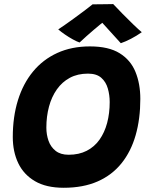

<svg xmlns="http://www.w3.org/2000/svg" viewBox="-20 -885 717 931"><path d="M288.9 25.5Q204.1 25.5 149.5 -6.5Q94.9 -38.5 68.4 -94Q42 -149.5 42 -220.6Q42 -318.5 67 -399.1Q92 -479.6 140.1 -538Q188.2 -596.4 257.8 -628.2Q327.4 -660 416.2 -660Q506.8 -660 560.1 -626.9Q613.5 -593.9 636.9 -536.3Q660.4 -478.8 660.4 -405.4Q660.4 -308.5 637.7 -229.3Q615 -150.1 569.1 -93.1Q523.2 -36 453.3 -5.2Q383.4 25.5 288.9 25.5ZM312.8 -134.6Q363 -134.6 400.4 -153.8Q437.9 -173 462.5 -207.7Q487.1 -242.4 499.5 -288.9Q511.9 -335.4 511.9 -390.1Q511.9 -424.5 502.8 -456.1Q493.8 -487.8 471 -507.9Q448.2 -528 406.6 -528Q356.6 -528 318.8 -507.8Q281 -487.5 255.6 -451.4Q230.2 -415.2 217.5 -367.8Q204.8 -320.4 204.8 -266Q204.8 -232.6 215.2 -202.6Q225.8 -172.5 249.6 -153.6Q273.4 -134.6 312.8 -134.6ZM529 -865.2Q548 -844.6 574.9 -817.4Q601.8 -790.1 627.2 -765.6Q652.6 -741.1 667.5 -728.9Q642.2 -711 614.8 -696.8Q587.2 -682.6 565.8 -675.5Q552.9 -689.8 538.2 -705.9Q523.5 -722.1 509.4 -737.6Q495.4 -753.1 484.8 -764.7Q474.2 -776.2 470 -781H484.2Q478.9 -776.9 465.6 -766.2Q452.4 -755.5 435 -740.6Q417.6 -725.8 399.4 -709.6Q381.1 -693.5 365.9 -678.9Q352.4 -683.4 333 -694.1Q313.6 -704.8 294.6 -717.9Q275.5 -731 262.4 -742.5Q292.5 -762.4 327.4 -787.6Q362.4 -812.8 390.7 -834.2Q419 -855.8 428.9 -864Q437.6 -864 457.4 -864.2Q477.2 -864.4 497.9 -864.7Q518.5 -865 529 -865.2Z"/></svg>

Font: Grandstander Thin
Style: Italic
Weight: 100
Italic angle: -15°
Designer: Tyler Finck
Foundry: Etcetera Type Co
Version: Version 1.200